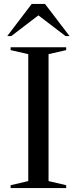

<svg xmlns="http://www.w3.org/2000/svg" viewBox="-20 -955 390 975"><path d="M316 -14.5V0H34V-14.5L123.5 -35.5V-680L34 -700.5V-715H316V-700.5L226.5 -680V-35.5ZM312.5 -772 175 -877 37.5 -772H17L141 -935H208.5L333 -772Z"/></svg>

Font: Newsreader 72pt
Style: Regular
Weight: 400
Designer: Hugues Gentile
Foundry: Production Type
Version: Version 1.003; ttfautohint (v1.8.3)